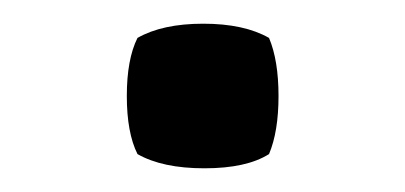

<svg xmlns="http://www.w3.org/2000/svg" viewBox="-20 -364 342 162"><path d="M96 -332Q117 -344 151.5 -344Q186 -344 207 -332Q215 -313 215 -283Q215 -253 207 -234Q188 -222 152.5 -222Q117 -222 96 -234Q87 -252 87 -283Q87 -314 96 -332Z"/></svg>

Font: Signika Negative
Style: Regular
Weight: 400
Designer: Anna Giedrys
Foundry: Anna Giedrys
Version: Version 1.001